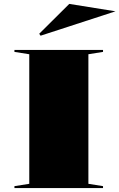

<svg xmlns="http://www.w3.org/2000/svg" viewBox="-20 -964 612 984"><path d="M508 -708V-698L433 -686V-22L508 -10V0H54V-10L130 -22V-686L54 -698V-708ZM188 -781 181 -791 335 -944 572 -906Z"/></svg>

Font: Kalnia Expanded Medium
Style: Regular
Weight: 500
Width: 7
Designer: Frida Medrano
Foundry: Frida Medrano
Version: Version 1.105